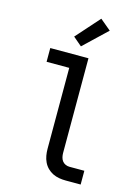

<svg xmlns="http://www.w3.org/2000/svg" viewBox="-143 -1067 836 1146"><g transform="rotate(15 275.0 -494.0)"><path d="M473 0H381Q360 0 339.5 -3.5Q319 -7 300.5 -16Q282 -25 267 -40Q252 -55 243 -74Q234 -93 230.5 -113.5Q227 -134 227 -155V-655H87V-740H323V-155Q323 -142 326 -129Q329 -116 336.5 -106Q344 -96 356 -90.5Q368 -85 381 -85H473ZM261 -797 207 -843 336 -988 403 -932Z"/></g></svg>

Font: Lode Dark
Style: Bold
Weight: 700
Monospace: yes
Designer: Belleve Invis
Foundry: Belleve Invis
Version: Version 29.2.0; ttfautohint (v1.8.3)